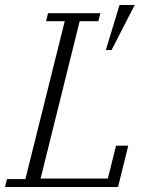

<svg xmlns="http://www.w3.org/2000/svg" viewBox="-35 -751 603 771"><path d="M-7 -32H67L225 -666H150L158 -698H368L360 -666H285L128 -34H398L431 -166H480L439 0H-15ZM445 -731H506L413 -550H390Z"/></svg>

Font: IBM Plex Serif Light
Style: Italic
Weight: 300
Italic angle: -14°
Designer: Mike Abbink, Paul van der Laan, Pieter van Rosmalen
Foundry: Bold Monday
Version: Version 3.001